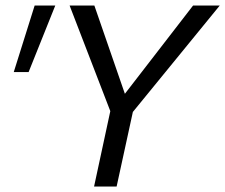

<svg xmlns="http://www.w3.org/2000/svg" viewBox="-20 -678 819 698"><path d="M463 -271 404 0H322L381 -274L233 -658H323L434 -337L682 -658H779ZM30 -416 106 -658H181L84 -416Z"/></svg>

Font: Ysabeau Medium
Style: Italic
Weight: 500
Italic angle: -12°
Designer: Christian Thalmann (Catharsis Fonts)
Version: Version 0.003